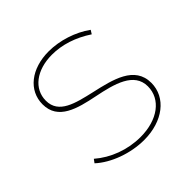

<svg xmlns="http://www.w3.org/2000/svg" viewBox="-143 -651 781 781"><g transform="rotate(-45 247.5 -260.0)"><path d="M260 5C368 5 445 -55 445 -139C445 -236 344 -259 250 -280C168 -299 90 -316 90 -391C90 -459 151 -506 240 -506C298 -506 357 -487 413 -450L423 -466C372 -503 303 -525 240 -525C140 -525 70 -470 70 -390C70 -300 158 -278 247 -260C336 -242 425 -219 425 -139C425 -65 357 -14 258 -14C184 -14 113 -41 61 -86L50 -71C100 -25 183 5 260 5Z"/></g></svg>

Font: Fixel Text Thin
Style: Regular
Weight: 100
Width: 4
Designer: AlfaBravo + MacPaw
Foundry: Kyrylo Tkachov, Marchela Mozhyna, Serhii Makarenko, Maria Weinstein, Zakhar Kryvoshyya
Version: Version 1.211